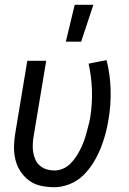

<svg xmlns="http://www.w3.org/2000/svg" viewBox="-20 -774 540 802"><path d="M207 8Q178 8 150.5 2Q123 -4 102 -19.5Q81 -35 66 -57.5Q51 -80 44.5 -106.5Q38 -133 38.5 -162Q39 -191 44 -219L94 -520H173L121 -208Q118 -191 117 -173.5Q116 -156 118.5 -139.5Q121 -123 127.5 -108Q134 -93 146 -82.5Q158 -72 174 -67Q190 -62 208 -62Q225 -62 242 -69Q259 -76 272.5 -89Q286 -102 296.5 -117.5Q307 -133 315 -149Q323 -165 329.5 -182Q336 -199 340.5 -216Q345 -233 349.5 -250Q354 -267 357 -284Q366 -341 364 -398Q362 -455 350 -508L425 -523Q440 -464 442 -400.5Q444 -337 433 -273Q428 -242 419.5 -211Q411 -180 398.5 -150Q386 -120 368 -91.5Q350 -63 326 -40Q302 -17 270 -4.5Q238 8 207 8ZM255 -600 292 -754H370L319 -600Z"/></svg>

Font: Iosevka Fixed
Style: Italic
Weight: 400
Italic angle: -9°
Monospace: yes
Designer: Belleve Invis
Foundry: Belleve Invis
Version: Version 33.2.4